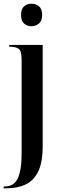

<svg xmlns="http://www.w3.org/2000/svg" viewBox="-30 -779 327 1039"><path d="M140 -637Q117 -637 100.5 -651.5Q84 -666 84 -698Q84 -731 100.5 -745Q117 -759 140 -759Q163 -759 180.5 -745Q198 -731 198 -698Q198 -666 180.5 -651.5Q163 -637 140 -637ZM-10 240V230H-4Q26 230 46 213.5Q66 197 76.5 157Q87 117 87 47V-456Q87 -502 72 -514Q57 -526 26 -526H20V-536H201V12Q201 102 175.5 151.5Q150 201 106 220.5Q62 240 6 240Z"/></svg>

Font: Noto Serif Display ExtraCondensed SemiBold
Style: Regular
Weight: 600
Width: 2
Designer: Monotype Design Team
Foundry: Monotype Imaging Inc.
Version: Version 2.009